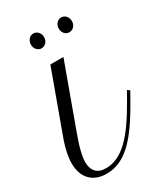

<svg xmlns="http://www.w3.org/2000/svg" viewBox="-232 -829 795 919"><g transform="rotate(-30 166.0 -369.5)"><path d="M105.5 -578.6H177.7L53.2 -236.8Q46.4 -217.8 39.6 -198Q32.7 -178.2 27.6 -158.9Q22.5 -139.6 19.3 -121.8Q16.1 -104 16.1 -88.9Q16.1 -55.2 33.9 -35.2Q51.8 -15.1 89.4 -15.1Q122.1 -15.1 152.6 -29.3Q183.1 -43.5 213.1 -72Q243.2 -100.6 273.4 -143.8Q303.7 -187 336.4 -244.6L361.8 -289.6L375 -280.3L349.6 -235.4Q314 -172.4 281.5 -126.2Q249 -80.1 216.6 -50Q184.1 -20 150.4 -5.4Q116.7 9.3 78.6 9.3Q48.8 9.3 26.1 0.2Q3.4 -8.8 -12 -25.4Q-27.3 -42 -35.2 -65.4Q-43 -88.9 -43 -117.7Q-43 -143.1 -36.9 -173.3Q-30.8 -203.6 -19 -236.8ZM72.3 -706.5Q72.3 -723.6 82.8 -735.8Q93.3 -748 108.4 -748Q124 -748 134.5 -736.1Q145 -724.1 145 -707Q145 -689.9 134.3 -678.2Q123.5 -666.5 107.9 -666.5Q93.3 -666.5 82.8 -678Q72.3 -689.5 72.3 -706.5ZM226.1 -706.5Q226.1 -723.6 236.6 -735.8Q247.1 -748 262.2 -748Q277.8 -748 288.3 -736.1Q298.8 -724.1 298.8 -707Q298.8 -689.9 288.1 -678.2Q277.3 -666.5 261.7 -666.5Q246.6 -666.5 236.3 -678Q226.1 -689.5 226.1 -706.5Z"/></g></svg>

Font: Petit Formal Script
Style: Regular
Weight: 400
Version: Version 1.001; ttfautohint (v0.8) -G 200 -r 50